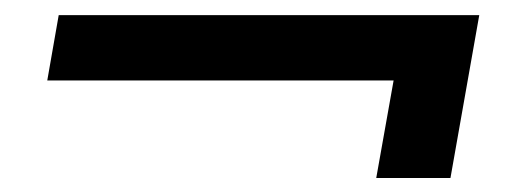

<svg xmlns="http://www.w3.org/2000/svg" viewBox="-20 -314 719 260"><path d="M489.5 -73H590L629 -293.5H59.5L44 -205H513Z"/></svg>

Font: Anybody ExtraExpanded Medium
Style: Italic
Weight: 500
Width: 8
Italic angle: -10°
Version: Version 1.113;gftools[0.9.25]